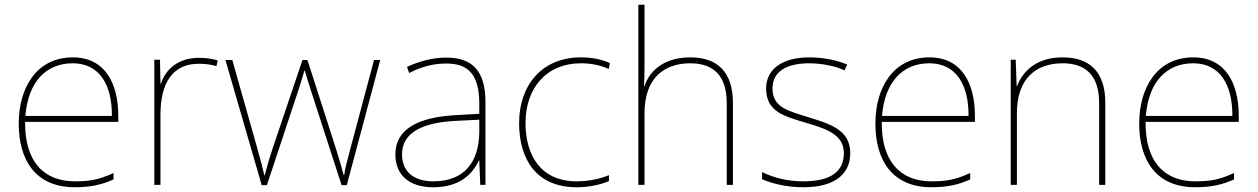

<svg xmlns="http://www.w3.org/2000/svg" viewBox="-20 -780 5307 810"><path d="M287 -538C133 -538 59 -408 59 -259C59 -104 130 10 296 10C360 10 408 0 459 -23V-50C397 -22 360 -15 296 -15C159 -15 84 -105 86 -266H479V-291C479 -430 422 -538 287 -538ZM287 -513C399 -513 453 -423 452 -291H87C99 -436 175 -513 287 -513Z M818 -536C733 -536 678 -488 659 -427H657L655 -528H631V0H657V-297C657 -428 707 -511 818 -511C848 -511 868 -508 893 -501L899 -525C875 -532 850 -536 818 -536Z M1295 -388 1421 1H1443L1584 -527H1558L1459 -156C1444 -99 1436 -72 1432 -41H1430C1422 -72 1412 -106 1396 -157L1277 -527H1256L1131 -156C1111 -95 1105 -72 1097 -41H1095C1088 -72 1082 -95 1065 -156L960 -527H931L1084 1H1106L1235 -388C1246 -420 1254 -446 1264 -482H1266C1276 -446 1284 -423 1295 -388Z M1864 -537C1805 -537 1750 -522 1697 -498L1706 -472C1763 -501 1811 -512 1864 -512C1957 -512 2002 -463 2002 -343V-300L1899 -294C1742 -285 1648 -234 1648 -129C1648 -45 1702 10 1808 10C1916 10 1972 -42 2000 -103H2002L2006 0H2028V-350C2028 -480 1973 -537 1864 -537ZM1901 -270 2002 -275V-220C2000 -99 1941 -15 1808 -15C1723 -15 1676 -58 1676 -129C1676 -222 1765 -263 1901 -270Z M2413 10C2468 10 2516 -2 2549 -16V-41C2510 -25 2461 -15 2413 -15C2261 -15 2197 -125 2197 -261C2197 -409 2286 -513 2430 -513C2468 -513 2508 -507 2548 -489L2553 -514C2516 -530 2478 -538 2430 -538C2268 -538 2170 -422 2170 -261C2170 -106 2244 10 2413 10Z M2699 -496V-760H2673V0H2699V-302C2699 -446 2777 -513 2892 -513C2989 -513 3046 -462 3046 -345V0H3072V-346C3072 -477 3006 -538 2892 -538C2780 -538 2720 -480 2699 -417H2697C2698 -446 2699 -466 2699 -496Z M3567 -134C3567 -235 3477 -258 3389 -286C3308 -312 3239 -325 3239 -407C3239 -478 3298 -513 3394 -513C3447 -513 3506 -501 3543 -483L3554 -508C3512 -525 3457 -538 3394 -538C3282 -538 3212 -489 3212 -407C3212 -309 3287 -290 3380 -262C3468 -236 3540 -212 3540 -134C3540 -60 3490 -15 3369 -15C3307 -15 3248 -28 3195 -54V-24C3233 -7 3296 10 3369 10C3501 10 3567 -45 3567 -134Z M3901 -538C3747 -538 3673 -408 3673 -259C3673 -104 3744 10 3910 10C3974 10 4022 0 4073 -23V-50C4011 -22 3974 -15 3910 -15C3773 -15 3698 -105 3700 -266H4093V-291C4093 -430 4036 -538 3901 -538ZM3901 -513C4013 -513 4067 -423 4066 -291H3701C3713 -436 3789 -513 3901 -513Z M4463 -538C4351 -538 4294 -478 4271 -417H4269L4265 -528H4244V0H4270V-302C4270 -446 4348 -513 4463 -513C4560 -513 4617 -462 4617 -345V0H4643V-346C4643 -477 4577 -538 4463 -538Z M5014 -538C4860 -538 4786 -408 4786 -259C4786 -104 4857 10 5023 10C5087 10 5135 0 5186 -23V-50C5124 -22 5087 -15 5023 -15C4886 -15 4811 -105 4813 -266H5206V-291C5206 -430 5149 -538 5014 -538ZM5014 -513C5126 -513 5180 -423 5179 -291H4814C4826 -436 4902 -513 5014 -513Z"/></svg>

Font: Noto Sans Sinhala Thin
Style: Regular
Weight: 100
Designer: Jelle Bosma - Monotype Design Team
Foundry: Monotype Imaging Inc.
Version: Version 2.006